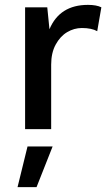

<svg xmlns="http://www.w3.org/2000/svg" viewBox="-20 -530 454 788"><path d="M396 -500 379 -402Q356 -415 316 -415Q284 -415 255.5 -398Q227 -381 208.5 -347Q190 -313 190 -265V0H83V-500H174L183 -410Q225 -510 341 -510Q376 -510 396 -500ZM130 238H52L93 71H196Z"/></svg>

Font: Work Sans Medium
Style: Regular
Weight: 500
Designer: Wei Huang
Foundry: Wei Huang
Version: Version 1.500